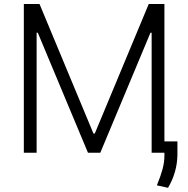

<svg xmlns="http://www.w3.org/2000/svg" viewBox="-20 -747 921 939"><path d="M96.6 -727.3H173.3L437.1 -93.8H443.5L707.4 -727.3H784.1V-55.4H847.7V11.7Q846.2 95.9 801.8 171.5L747.2 159.4Q765.3 115.4 774.7 81.1Q784.1 46.9 784.1 12.8V0H721.6V-587H715.9L470.5 0H410.2L164.8 -587H159.1V0H96.6Z"/></svg>

Font: Inter Light BETA
Style: Regular
Weight: 300
Designer: Rasmus Andersson
Foundry: rsms
Version: Version 3.011;git-f93a4a705